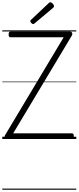

<svg xmlns="http://www.w3.org/2000/svg" viewBox="-20 -1223 691 1689"><path d="M41 0Q33 0 27.5 -5Q22 -10 21 -18Q20 -26 24 -33L540 -895H72Q64 -895 60 -900.5Q56 -906 56 -920Q56 -934 60 -939.5Q64 -945 72 -945H595Q609 -945 614 -934Q619 -923 613 -912L96 -50H612Q620 -50 624.5 -45Q629 -40 629 -26Q629 -12 624.5 -6Q620 0 612 0ZM272 -1011Q265 -1011 256 -1020Q247 -1029 247 -1036Q247 -1038 247.5 -1041.5Q248 -1045 252 -1048L407 -1194Q411 -1197 414 -1200Q417 -1203 421 -1203Q428 -1203 436 -1197.5Q444 -1192 449.5 -1184Q455 -1176 455 -1169Q455 -1165 453.5 -1162Q452 -1159 447 -1154L285 -1018Q281 -1015 278 -1013Q275 -1011 272 -1011ZM0 436H651V446H0ZM0 -20H651V0H0ZM0 -505H651V-500H0ZM0 -956H651V-946H0Z"/></svg>

Font: Playwrite HU Guides
Style: Regular
Weight: 400
Designer: Veronika Burian, José Scaglione
Foundry: TypeTogether
Version: Version 1.003